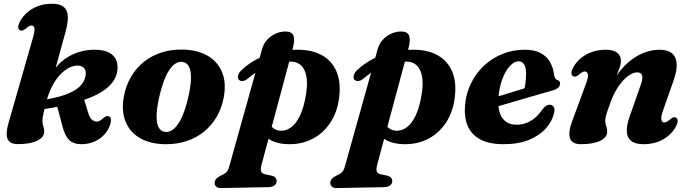

<svg xmlns="http://www.w3.org/2000/svg" viewBox="-20 -739 3596 1002"><path d="M151.9 -542 24.7 -97.8Q14.7 -63 15 -38.1Q15.2 -13.2 29.1 -0.1Q43 13.1 73.1 13.1Q116.5 13.1 147.2 5Q178 -3 194.3 -17.7Q210.7 -32.5 210.7 -52Q210.7 -68.4 206 -80.6Q201.3 -92.8 201.3 -108.2Q201.3 -115.4 202.8 -126.2Q204.3 -137 209.4 -158.3Q214.6 -179.7 224.7 -218Q236 -259 253.8 -292.3Q271.6 -325.7 293.9 -349.2Q316.2 -372.6 340 -385.1Q363.8 -397.5 387.1 -396.7Q409.6 -396 420.4 -381.7Q431.2 -367.3 426.4 -342.9Q420.9 -311.9 395.6 -287.3Q370.2 -262.6 319.1 -244.3Q268 -226 185.1 -213.9L186.3 -165.8Q319.8 -185.2 407.2 -213.8Q494.7 -242.4 540.2 -281.3Q585.7 -320.1 592.1 -369.2Q599.3 -421.7 569.1 -450.2Q538.9 -478.7 478.4 -479.4Q432.2 -480 391.1 -467.1Q350 -454.3 316.3 -429.6Q282.6 -405 258.5 -369.2Q234.5 -333.4 222.5 -288.5L248 -303.4L323.1 -576.6Q332.1 -610.1 333.9 -636.5Q335.7 -662.9 328.2 -681.4Q320.7 -699.8 302 -709.6Q283.3 -719.4 251.4 -719.4Q212.8 -719.4 180.3 -707.8Q147.8 -696.1 123.3 -675.2Q98.8 -654.3 84.1 -626.3Q74.8 -608.5 75.3 -596.9Q75.7 -585.3 84 -581Q90.7 -577.9 97.7 -579.8Q104.7 -581.6 115.5 -590.4Q125.6 -599.4 132.4 -602.8Q139.2 -606.1 145.5 -606.1Q156.7 -606.1 159.6 -592.2Q162.4 -578.3 151.9 -542ZM274.4 -199.5 306.6 -77.3Q318 -32.3 339.9 -9.6Q361.9 13.1 403.9 13.5Q442.1 13.7 474 -0.7Q506 -15.1 528.2 -40.8Q550.4 -66.5 557.7 -100.1Q561.2 -115.4 557.5 -122.9Q553.9 -130.4 546 -132.5Q540.1 -134.2 533.1 -131.9Q526.1 -129.6 516.7 -120.9Q509.9 -114.3 501.5 -109.2Q493.2 -104.2 483.8 -104.6Q470.2 -105 459 -115.2Q447.8 -125.4 440 -151.5L415.1 -232.3Z M929.2 -480.2Q1008.2 -479.7 1062.1 -449Q1116 -418.3 1138.9 -362.4Q1161.9 -306.6 1147.5 -230Q1136.8 -173.8 1110.2 -128.5Q1083.6 -83.1 1043.8 -51.2Q1004 -19.3 953.3 -2.6Q902.6 14.1 843.6 13.5Q765.1 12.9 711.4 -17.8Q657.8 -48.4 635.2 -104.5Q612.6 -160.6 626.5 -236.7Q637.3 -293 663.8 -338.3Q690.2 -383.6 729.8 -415.5Q769.4 -447.4 819.9 -464.1Q870.4 -480.8 929.2 -480.2ZM838.3 -51.3Q852.9 -48.9 866.7 -54Q880.5 -59.2 893.5 -72.3Q906.6 -85.4 918.6 -106.3Q930.5 -127.2 941.1 -156.9Q951.7 -186.5 960.8 -224.6Q975.1 -284.9 976.5 -326Q977.8 -367.1 967.2 -389.5Q956.7 -411.8 934.5 -415.4Q920 -417.8 906.4 -412.7Q892.8 -407.5 879.9 -394.4Q867 -381.3 855.1 -360.4Q843.3 -339.5 832.8 -309.8Q822.3 -280.2 813.2 -242.1Q798.9 -182.2 797.4 -140.9Q796 -99.6 806.5 -77.3Q817 -55 838.3 -51.3Z M1508.1 -486.8 1345 120.3Q1338.8 144 1342.8 155.6Q1346.8 167.2 1364.5 170.9L1392.9 176.6Q1409.6 180 1416.6 187.8Q1423.6 195.6 1423.6 206.3Q1424 219.8 1412.4 228.5Q1400.8 237.2 1382.1 237.7L1132.7 242.4Q1118 242.9 1109.1 235.3Q1100.2 227.7 1100.2 215.8Q1100.2 204.3 1107.1 195.7Q1114 187.1 1132.3 177.4Q1146.6 171.1 1154.7 165.3Q1162.7 159.4 1167.6 151.7Q1172.4 144 1175.6 132.2L1347.7 -483.3Q1352.9 -501.7 1362.3 -516.2Q1371.7 -530.7 1384.4 -541.7Q1397.1 -552.8 1411.4 -560.1Q1425.7 -567.5 1440.6 -571.1Q1455.5 -574.7 1469.2 -574.7Q1502.6 -574.7 1511.3 -553.2Q1520.1 -531.8 1508.1 -486.8ZM1271 -327.2Q1259.1 -317.5 1246.4 -316.2Q1233.7 -314.9 1226 -323.5Q1218.5 -332.3 1223.2 -347.1Q1227.9 -361.9 1243.3 -375.8Q1277.4 -407.6 1322.2 -431Q1366.9 -454.4 1421.2 -467.3Q1475.5 -480.2 1537.4 -479.5Q1611.4 -478.7 1662.4 -449.5Q1713.5 -420.4 1736.8 -364.2Q1760.1 -308.1 1749.4 -226.6Q1739.7 -152.5 1703.4 -98.2Q1667.2 -43.9 1611.6 -14.8Q1556.1 14.3 1488.2 13.5Q1422.3 12.9 1382.1 -14.1Q1342 -41.1 1332 -82.2L1378.9 -105.2Q1389.8 -82.6 1406.2 -70Q1422.6 -57.5 1444.5 -56.6Q1474.2 -55.9 1500.4 -75.5Q1526.7 -95.2 1546.7 -138.1Q1566.8 -181.1 1577.5 -249.4Q1585.7 -303 1579.1 -339.6Q1572.5 -376.1 1553.7 -395.4Q1534.9 -414.7 1506.1 -417.1Q1455.5 -421.4 1394.9 -401.1Q1334.3 -380.7 1271 -327.2Z M2111.6 -486.8 1948.5 120.3Q1942.3 144 1946.3 155.6Q1950.3 167.2 1968 170.9L1996.4 176.6Q2013.1 180 2020.1 187.8Q2027.1 195.6 2027.1 206.3Q2027.5 219.8 2015.9 228.5Q2004.3 237.2 1985.6 237.7L1736.2 242.4Q1721.5 242.9 1712.6 235.3Q1703.7 227.7 1703.7 215.8Q1703.7 204.3 1710.6 195.7Q1717.5 187.1 1735.8 177.4Q1750.1 171.1 1758.2 165.3Q1766.2 159.4 1771.1 151.7Q1775.9 144 1779.1 132.2L1951.2 -483.3Q1956.4 -501.7 1965.8 -516.2Q1975.2 -530.7 1987.9 -541.7Q2000.6 -552.8 2014.9 -560.1Q2029.2 -567.5 2044.1 -571.1Q2059 -574.7 2072.7 -574.7Q2106.1 -574.7 2114.8 -553.2Q2123.6 -531.8 2111.6 -486.8ZM1874.5 -327.2Q1862.6 -317.5 1849.9 -316.2Q1837.2 -314.9 1829.5 -323.5Q1822 -332.3 1826.7 -347.1Q1831.4 -361.9 1846.8 -375.8Q1880.9 -407.6 1925.7 -431Q1970.4 -454.4 2024.7 -467.3Q2079 -480.2 2140.9 -479.5Q2214.9 -478.7 2265.9 -449.5Q2317 -420.4 2340.3 -364.2Q2363.6 -308.1 2352.9 -226.6Q2343.2 -152.5 2306.9 -98.2Q2270.7 -43.9 2215.1 -14.8Q2159.6 14.3 2091.7 13.5Q2025.8 12.9 1985.6 -14.1Q1945.5 -41.1 1935.5 -82.2L1982.4 -105.2Q1993.3 -82.6 2009.7 -70Q2026.1 -57.5 2048 -56.6Q2077.7 -55.9 2103.9 -75.5Q2130.2 -95.2 2150.2 -138.1Q2170.3 -181.1 2181 -249.4Q2189.2 -303 2182.6 -339.6Q2176 -376.1 2157.2 -395.4Q2138.4 -414.7 2109.6 -417.1Q2059 -421.4 1998.4 -401.1Q1937.8 -380.7 1874.5 -327.2Z M2492.2 -209.1Q2492.2 -209.1 2509.5 -214.4Q2526.9 -219.8 2554.7 -228.2Q2582.6 -236.6 2614.7 -246.5Q2646.8 -256.4 2677.6 -265.8Q2708.4 -275.2 2730.7 -282.4L2713.5 -262.4Q2718.8 -279.8 2722 -303.5Q2725.2 -327.2 2725.6 -356.9Q2725.6 -385.4 2715.6 -402.3Q2705.6 -419.1 2687 -419.1Q2670.1 -419.1 2653 -405.7Q2636 -392.3 2621.1 -367.6Q2606.3 -343 2595.8 -308.8Q2585.3 -274.7 2581.5 -232.9Q2575.5 -161.4 2600.5 -124.7Q2625.5 -88.1 2677 -88.1Q2704.3 -88.1 2728.3 -97.7Q2752.3 -107.3 2772.7 -124.6Q2793.1 -142 2808.4 -165.4Q2821.5 -181.4 2830.4 -187Q2839.3 -192.7 2849.9 -192.3Q2862.3 -191.9 2869.7 -181.1Q2877.1 -170.3 2870.9 -146.5Q2861.2 -105.4 2828.6 -68.7Q2796.1 -32.1 2741 -9.3Q2686 13.5 2607.3 13.5Q2532.6 13.5 2486.3 -11.4Q2440 -36.3 2420.8 -82Q2401.6 -127.8 2406.8 -190.5Q2412.1 -250.9 2437.6 -303.3Q2463 -355.8 2504.9 -395.3Q2546.8 -434.9 2601.4 -457.2Q2656 -479.5 2719.2 -479.5Q2769 -479.5 2801 -462.3Q2833.1 -445.2 2850 -416Q2866.9 -386.9 2871.3 -349.9Q2872.9 -339.7 2876.7 -331.9Q2880.6 -324 2887.4 -322Q2894.8 -320.1 2898.8 -315.7Q2902.9 -311.3 2902.9 -303.2Q2902.9 -292.3 2894.1 -282.7Q2885.4 -273.1 2861.3 -266.2Q2838.5 -259.8 2803.1 -249.6Q2767.7 -239.3 2726.6 -227.4Q2685.5 -215.4 2644.9 -203.5Q2604.4 -191.5 2570.8 -181.9Q2537.3 -172.3 2517.1 -166.3Q2496.9 -160.3 2496.9 -160.3Z M2971 -341Q2962.7 -345.3 2962.3 -356.9Q2961.8 -368.5 2971.1 -386.3Q2993.5 -428.3 3038.5 -453.8Q3083.4 -479.4 3142.8 -479.4Q3180 -479.4 3200.1 -464.3Q3220.3 -449.2 3220.3 -420.5Q3220.3 -403.4 3212.5 -382.2Q3204.8 -361 3193.6 -336.1Q3182.4 -311.2 3170.8 -282.8Q3159.2 -254.5 3151.8 -223L3139.8 -233.1Q3167.1 -302.9 3201.7 -350.3Q3236.3 -397.8 3274.2 -426.2Q3312.1 -454.7 3349.7 -467Q3387.4 -479.4 3420.5 -479.4Q3466.9 -479.4 3488.7 -459.2Q3510.6 -439.1 3511.5 -403.2Q3512.4 -367.4 3495.7 -320.2L3440.7 -163.8Q3428 -128 3431.6 -113.9Q3435.2 -99.8 3446.3 -99.8Q3452.7 -99.8 3459.4 -103.3Q3466.2 -106.9 3476.3 -115.5Q3487.1 -124.7 3494.1 -126.5Q3501.1 -128.4 3507.8 -124.9Q3516.1 -120.6 3516.5 -109Q3517 -97.4 3507.7 -79.6Q3485.7 -37.6 3441.3 -12Q3397 13.5 3338.4 13.5Q3294.4 13.5 3273.3 -4Q3252.2 -21.6 3251.1 -53.8Q3250.1 -86 3265.2 -129.1L3320.7 -287Q3335.4 -325.6 3331.5 -343.5Q3327.6 -361.3 3305.2 -361.3Q3289.6 -361.3 3271.2 -351Q3252.8 -340.6 3234 -321.1Q3215.3 -301.6 3198.2 -273.4Q3181.1 -245.1 3167.6 -209Q3158 -182.7 3151.4 -163.7Q3144.8 -144.8 3141.6 -131.6Q3138.5 -118.5 3138.5 -108.6Q3138.5 -93.2 3143.7 -80.8Q3148.9 -68.5 3148.9 -52.2Q3148.9 -22.4 3112.6 -4.4Q3076.3 13.5 3011.7 13.5Q2964.9 13.5 2954.7 -17.4Q2944.5 -48.4 2965.2 -104.4L3038.1 -302.1Q3051.5 -337.9 3047.6 -352Q3043.7 -366.1 3032.5 -366.1Q3026.2 -366.1 3019.4 -362.8Q3012.6 -359.4 3002.5 -350.4Q2991.7 -341.6 2984.7 -339.8Q2977.7 -337.9 2971 -341Z"/></svg>

Font: Fraunces
Style: Italic
Weight: 900
Italic angle: -16°
Version: Version 1.000;[0bf87f6ff]